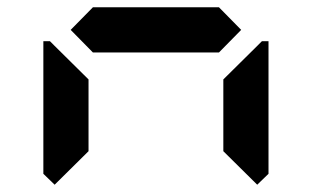

<svg xmlns="http://www.w3.org/2000/svg" viewBox="-20 -582 856 527"><path d="M130 -75 99 -105V-469H117L130 -456L223 -364V-167ZM581 -562 642 -500 581 -438H235L174 -500L235 -562ZM686 -456 699 -469H717V-105L686 -75L593 -167V-364Z"/></svg>

Font: DSEG7 Classic Mini
Style: Bold
Weight: 700
Designer: Keshikan(Twitter:@keshinomi_88pro)
Version: Version 0.46